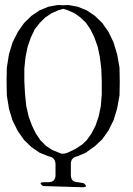

<svg xmlns="http://www.w3.org/2000/svg" viewBox="-20 -787 540 782"><path d="M155.3 -29.3Q132.8 -44.9 161.1 -44.9H176.8Q206.1 -44.9 206.1 -74.2V-117.2Q206.1 -145.5 177.7 -150.4L141.6 -165L108.4 -187.5L78.1 -216.8L52.7 -252.9L31.2 -295.9L16.6 -343.8L7.8 -398.4L6.8 -457L7.8 -511.7L16.6 -566.4L31.2 -614.3L52.7 -657.2L78.1 -693.4L108.4 -722.7L141.6 -745.1L177.7 -759.8L215.8 -766.6L237.3 -765.6L258.8 -766.6L295.9 -759.8L333 -745.1L366.2 -722.7L396.5 -693.4L421.9 -657.2L442.4 -614.3L457 -566.4L466.8 -511.7L467.8 -453.1L466.8 -398.4L457 -344.7L442.4 -296.9L421.9 -255.9L396.5 -219.7L366.2 -191.4L329.1 -165L294.9 -150.4Q268.6 -145.5 268.6 -119.1V-74.2Q268.6 -44.9 297.9 -44.9L320.3 -41Q342.8 -24.4 314.5 -24.4ZM386.7 -554.7 377.9 -596.7 364.3 -634.8 348.6 -667 330.1 -694.3 307.6 -715.8 283.2 -733.4 253.9 -746.1 237.3 -751 219.7 -746.1 190.4 -733.4 164.1 -715.8 141.6 -693.4 121.1 -667 105.5 -633.8 92.8 -597.7 84 -554.7 79.1 -507.8V-456.1L82 -403.3L86.9 -355.5L96.7 -312.5L110.4 -275.4L126 -243.2L144.5 -215.8L167 -193.4L191.4 -176.8L229.5 -161.1H241.2L254.9 -165L286.1 -179.7L314.5 -198.2L333 -215.8L352.5 -243.2L369.1 -275.4L381.8 -312.5L390.6 -354.5L394.5 -402.3V-454.1L392.6 -506.8Z"/></svg>

Font: B2 Hana
Style: Regular
Weight: 500
Version: 2020-08-05; (max)